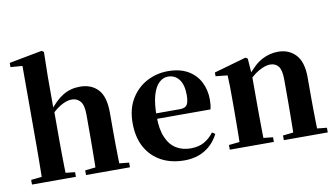

<svg xmlns="http://www.w3.org/2000/svg" viewBox="-81 -1009 2126 1214"><g transform="rotate(-10 982.0 -402.5)"><path d="M37 0V-30L142 -41H214L319 -30V0ZM105 0Q106 -26 106.5 -68Q107 -110 107.5 -156Q108 -202 108 -236V-749L32 -755V-782L243 -822L257 -813L254 -653V-451L256 -437V-236Q256 -202 256.5 -156Q257 -110 258 -68Q259 -26 260 0ZM384 0V-30L487 -41H557L666 -30V0ZM449 0Q451 -26 451.5 -67.5Q452 -109 452.5 -155Q453 -201 453 -236V-376Q453 -437 432 -461.5Q411 -486 377 -486Q344 -486 303.5 -462Q263 -438 220 -387L188 -432H234Q285 -499 333.5 -528Q382 -557 442 -557Q515 -557 558 -511.5Q601 -466 601 -363V-236Q601 -201 601.5 -155Q602 -109 603 -67.5Q604 -26 605 0Z M1014 17Q931 17 867.5 -16.5Q804 -50 767.5 -114.5Q731 -179 731 -272Q731 -363 770 -427Q809 -491 872 -524Q935 -557 1007 -557Q1083 -557 1134.5 -527.5Q1186 -498 1212 -447Q1238 -396 1238 -333Q1238 -299 1231 -272H795V-307H1041Q1075 -307 1087 -325.5Q1099 -344 1099 -388Q1099 -454 1072.5 -488.5Q1046 -523 1001 -523Q970 -523 944 -498.5Q918 -474 903 -422Q888 -370 888 -286Q888 -204 911 -151.5Q934 -99 974 -75Q1014 -51 1065 -51Q1118 -51 1153.5 -71.5Q1189 -92 1215 -127L1234 -114Q1202 -51 1146 -17Q1090 17 1014 17Z M1307 0V-30L1412 -41H1483L1590 -30V0ZM1375 0Q1376 -26 1376.5 -68Q1377 -110 1377.5 -156Q1378 -202 1378 -236V-316Q1378 -365 1377.5 -397Q1377 -429 1375 -465L1299 -473V-497L1506 -556L1519 -547L1527 -435V-432V-236Q1527 -202 1527.5 -156Q1528 -110 1528.5 -68Q1529 -26 1530 0ZM1654 0V-30L1757 -41H1827L1936 -30V0ZM1720 0Q1721 -26 1721.5 -67.5Q1722 -109 1722.5 -155Q1723 -201 1723 -236V-376Q1723 -437 1704.5 -461.5Q1686 -486 1650 -486Q1620 -486 1577 -462Q1534 -438 1491 -386L1487 -431H1503Q1560 -504 1610 -530.5Q1660 -557 1714 -557Q1784 -557 1827.5 -510.5Q1871 -464 1871 -365V-236Q1871 -201 1871.5 -155Q1872 -109 1873 -67.5Q1874 -26 1875 0Z"/></g></svg>

Font: Noto Serif TC ExtraLight ExtraBold
Style: Regular
Weight: 800
Version: Version 2.002-H1;hotconv 1.1.0;makeotfexe 2.6.0